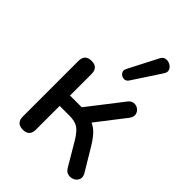

<svg xmlns="http://www.w3.org/2000/svg" viewBox="-224 -873 984 984"><g transform="rotate(45 268.5 -380.5)"><path d="M332 -557Q322 -542 306 -543.5Q290 -545 280.5 -557.5Q271 -570 279 -587L361 -746Q370 -765 386 -767.5Q402 -770 417 -762Q432 -754 437.5 -739.5Q443 -725 431 -708ZM125 7Q77 7 77 -41V-444Q77 -492 125 -492Q172 -492 172 -444V-288H257L399 -471Q412 -490 429.5 -492Q447 -494 460.5 -484.5Q474 -475 478 -458.5Q482 -442 468 -423L348 -268Q373 -257 393.5 -234.5Q414 -212 437 -173L506 -58Q517 -38 510.5 -22Q504 -6 488 1.5Q472 9 454 5Q436 1 425 -19L350 -146Q326 -185 304 -199Q282 -213 244 -213H172V-41Q172 7 125 7Z"/></g></svg>

Font: Chiron GoRound TC
Style: Regular
Weight: 400
Designer: Ryoko NISHIZUKA 西塚涼子 (kana, bopomofo & ideographs); Paul D. Hunt (Latin, Greek & Cyrillic); Sandoll Communications 산돌커뮤니
Foundry: Adobe
Version: Version 1.000;hotconv 1.1.1;makeotfexe 2.6.0